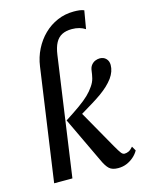

<svg xmlns="http://www.w3.org/2000/svg" viewBox="-125 -905 749 990"><g transform="rotate(-15 250.0 -410.0)"><path d="M41 0 126.5 -601Q133 -648.5 154 -690.2Q175 -732 207 -763.2Q239 -794.5 279.8 -812Q320.5 -829.5 367.5 -829.5Q384 -829.5 398 -827.8Q412 -826 422 -821.5L405.5 -725Q391.5 -734.5 373.5 -739.5Q355.5 -744.5 334.5 -744.5Q303 -744.5 281.5 -733.5Q260 -722.5 247 -698.5Q234 -674.5 228.5 -635L138.5 0ZM381 10Q349.5 10 333.5 -4.8Q317.5 -19.5 301.5 -55L187 -296.5Q234.5 -327 266 -349.5Q297.5 -372 317.8 -391.5Q338 -411 352 -432Q366 -452 370.8 -471.8Q375.5 -491.5 377.5 -509Q379.5 -528.5 388.8 -540Q398 -551.5 410.2 -556.5Q422.5 -561.5 434 -561.5Q455 -561.5 467.8 -548.2Q480.5 -535 480.5 -514.5Q480.5 -497 474.5 -480Q468.5 -463 456.5 -446Q443 -428 426 -412Q409 -396 387 -380.2Q365 -364.5 336.8 -347.2Q308.5 -330 273 -308.5L388 -105.5Q406 -74 414.2 -63.8Q422.5 -53.5 431.5 -53.5Q442.5 -53.5 453.5 -58.5Q464.5 -63.5 477.5 -78.5L491 -55Q481.5 -37.5 465 -22.8Q448.5 -8 427.5 1Q406.5 10 381 10Z"/></g></svg>

Font: Merriweather 24pt SemiCondensed
Style: Italic
Weight: 400
Width: 4
Italic angle: -7.8°
Designer: Eben Sorkin
Foundry: Eben Sorkin
Version: Version 2.101